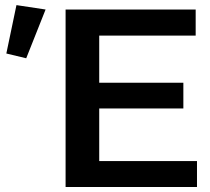

<svg xmlns="http://www.w3.org/2000/svg" viewBox="-20 -749 843 769"><path d="M242.7 0H769V-104H377.4V-314.5H714.4V-417.5H377.4V-606.4H763.7V-710.9H242.7ZM85 -515.6 162.6 -710.9 45.9 -728.5 5.4 -534.7Z"/></svg>

Font: Roboto Flex
Style: wght 600 wdth 140 opsz 13.0 GRAD 0.00 slnt 0.00 XTRA 468 XOPQ 96 YOPQ 79 YTLC 514 YTUC 712 YTAS 750 YTDE -203.00 YTFI 738
Weight: 600
Width: 8
Designer: Berlow after Robertson
Foundry: Google
Version: Version 3.100